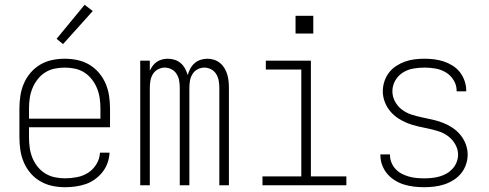

<svg xmlns="http://www.w3.org/2000/svg" viewBox="-20 -773 2040 801"><path d="M251 8Q224 8 198 2.5Q172 -3 148.5 -16.5Q125 -30 107.5 -50.5Q90 -71 79.5 -95.5Q69 -120 65 -146.5Q61 -173 61 -200V-320Q61 -347 65 -373.5Q69 -400 79.5 -424.5Q90 -449 107.5 -469.5Q125 -490 148 -503.5Q171 -517 197 -522.5Q223 -528 250 -528Q277 -528 303 -522.5Q329 -517 352 -503.5Q375 -490 392.5 -469.5Q410 -449 420.5 -424.5Q431 -400 435 -373.5Q439 -347 439 -320V-242H101V-200Q101 -178 104 -156.5Q107 -135 115 -115Q123 -95 136.5 -78Q150 -61 168.5 -49.5Q187 -38 208.5 -33.5Q230 -29 251 -29Q276 -29 301.5 -34Q327 -39 348 -52.5Q369 -66 382.5 -88.5Q396 -111 397 -136H437Q436 -114 428.5 -93Q421 -72 407.5 -55Q394 -38 376 -25Q358 -12 337.5 -5Q317 2 295 5Q273 8 251 8ZM101 -278H399V-320Q399 -342 396 -363Q393 -384 385 -404Q377 -424 363.5 -441.5Q350 -459 332 -470.5Q314 -482 293 -486.5Q272 -491 250 -491Q228 -491 207 -486.5Q186 -482 168 -470.5Q150 -459 136.5 -441.5Q123 -424 115 -404Q107 -384 104 -363Q101 -342 101 -320ZM243 -589 216 -611 333 -753 367 -727Z M565 0V-520H605V-478Q610 -489 617.5 -499Q625 -509 635 -515.5Q645 -522 656.5 -525Q668 -528 680 -528Q695 -528 709 -523.5Q723 -519 734 -509.5Q745 -500 752 -487Q759 -474 763 -460Q767 -474 774 -487Q781 -500 792 -509.5Q803 -519 817 -523.5Q831 -528 845 -528Q860 -528 873.5 -523.5Q887 -519 898 -510Q909 -501 916.5 -488.5Q924 -476 928 -462.5Q932 -449 933.5 -435Q935 -421 935 -406V0H895V-406Q895 -421 892.5 -436Q890 -451 882 -464Q874 -477 860.5 -484Q847 -491 833 -491Q818 -491 804.5 -484Q791 -477 783 -464Q775 -451 772.5 -436Q770 -421 770 -406V0H730V-406Q730 -421 727.5 -436Q725 -451 717 -464Q709 -477 695.5 -484Q682 -491 667 -491Q653 -491 639.5 -484Q626 -477 618 -464Q610 -451 607.5 -436Q605 -421 605 -406V0Z M1075 0V-37H1237V-483H1089V-520H1277V-37H1425V0ZM1213 -633V-707H1287V-633Z M1749 8Q1728 8 1707 5.5Q1686 3 1666 -3Q1646 -9 1627.5 -20.5Q1609 -32 1595.5 -48Q1582 -64 1574.5 -84Q1567 -104 1567 -125Q1567 -126 1567 -127Q1567 -128 1567 -129H1607Q1607 -128 1607 -127.5Q1607 -127 1607 -126Q1607 -110 1613 -95Q1619 -80 1630 -68Q1641 -56 1655.5 -48.5Q1670 -41 1685.5 -36.5Q1701 -32 1717 -30.5Q1733 -29 1749 -29Q1765 -29 1781 -30.5Q1797 -32 1813 -36.5Q1829 -41 1843 -49Q1857 -57 1868 -69Q1879 -81 1885 -96.5Q1891 -112 1891 -128Q1891 -150 1879.5 -170.5Q1868 -191 1850 -204.5Q1832 -218 1810.5 -225Q1789 -232 1767 -236.5Q1745 -241 1723 -246Q1701 -251 1680.5 -259Q1660 -267 1641 -279.5Q1622 -292 1607.5 -309.5Q1593 -327 1585 -348.5Q1577 -370 1577 -392Q1577 -413 1583.5 -433Q1590 -453 1602.5 -469.5Q1615 -486 1632.5 -497.5Q1650 -509 1669.5 -516Q1689 -523 1709.5 -525.5Q1730 -528 1751 -528Q1772 -528 1792 -525.5Q1812 -523 1831.5 -516.5Q1851 -510 1868.5 -499Q1886 -488 1898.5 -472Q1911 -456 1918 -436Q1925 -416 1925 -396Q1925 -395 1925 -394Q1925 -393 1925 -392H1885Q1885 -393 1885 -393.5Q1885 -394 1885 -395Q1885 -418 1872.5 -438.5Q1860 -459 1840 -471Q1820 -483 1797 -487Q1774 -491 1751 -491Q1728 -491 1704.5 -487Q1681 -483 1661 -470.5Q1641 -458 1629 -437Q1617 -416 1617 -392Q1617 -370 1628 -349.5Q1639 -329 1657 -315.5Q1675 -302 1696.5 -295Q1718 -288 1740 -283.5Q1762 -279 1784 -274Q1806 -269 1827 -261Q1848 -253 1867 -240.5Q1886 -228 1900.5 -210.5Q1915 -193 1923 -171.5Q1931 -150 1931 -128Q1931 -107 1924 -86.5Q1917 -66 1903.5 -49.5Q1890 -33 1871.5 -21.5Q1853 -10 1833 -3.5Q1813 3 1791.5 5.5Q1770 8 1749 8Z"/></svg>

Font: Iosevka SS04 Extralight
Style: Regular
Weight: 200
Monospace: yes
Designer: Belleve Invis
Foundry: Belleve Invis
Version: Version 19.0.0; ttfautohint (v1.8.4)